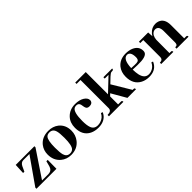

<svg xmlns="http://www.w3.org/2000/svg" viewBox="167 -1591 2556 2556"><g transform="rotate(-45 1445.0 -312.5)"><path d="M142.6 -26.4 392.6 -399.4V-419.9H41L34.2 -274.4H58.6L91.8 -346.7Q115.2 -392.6 156.2 -393.6H272.5L11.7 -21.5V0H387.7L389.6 -166H364.3L343.8 -88.9Q325.2 -27.3 264.6 -26.4L267.6 -25.4Z M572.3 -211.9Q572.3 -348.6 605.5 -386.7Q626 -409.2 663.1 -409.2Q725.6 -409.2 743.2 -345.7Q754.9 -304.7 754.9 -215.8Q754.9 -73.2 717.8 -36.1Q696.3 -15.6 662.1 -15.6Q601.6 -15.6 584 -78.1Q572.3 -120.1 572.3 -211.9ZM668 -434.6Q547.9 -434.6 483.4 -352.5Q438.5 -293.9 438.5 -215.8Q438.5 -105.5 514.6 -41Q575.2 9.8 659.2 9.8Q774.4 9.8 839.8 -73.2Q888.7 -135.7 888.7 -217.8Q888.7 -327.1 811.5 -388.7Q752 -434.6 668 -434.6Z M947.3 -210.9Q947.3 -68.4 1055.7 -14.6Q1106.4 9.8 1171.9 9.8Q1273.4 9.8 1328.1 -51.8Q1346.7 -73.2 1356.4 -98.6L1331.1 -105.5Q1303.7 -46.9 1238.3 -26.4Q1212.9 -18.6 1187.5 -18.6Q1120.1 -18.6 1097.7 -79.1Q1081.1 -124 1081.1 -206.1Q1081.1 -370.1 1132.8 -401.4Q1148.4 -410.2 1169.9 -410.2Q1212.9 -410.2 1222.7 -370.1Q1224.6 -362.3 1227.5 -343.8Q1233.4 -298.8 1251 -286.1Q1264.6 -276.4 1288.1 -276.4Q1337.9 -276.4 1349.6 -313.5Q1351.6 -321.3 1351.6 -329.1Q1351.6 -372.1 1299.8 -404.3Q1249 -434.6 1172.9 -434.6Q1069.3 -434.6 1004.9 -367.2Q947.3 -306.6 947.3 -210.9Z M1625 -25.4H1574.2V-175.8L1604.5 -205.1L1723.6 1L1885.7 0Q1885.7 -21.5 1874 -24.4Q1869.1 -25.4 1862.3 -25.4H1847.7L1690.4 -288.1L1762.7 -357.4Q1796.9 -389.6 1815.4 -393.6Q1823.2 -394.5 1831.1 -394.5Q1852.5 -394.5 1855.5 -410.2Q1856.4 -415 1856.4 -419.9H1691.4V-394.5H1762.7L1574.2 -215.8V-634.8H1376V-609.4H1450.2V-76.2Q1448.2 -25.4 1376 -25.4V0H1648.4Q1648.4 -22.5 1635.7 -24.4Q1630.9 -25.4 1625 -25.4Z M2124 -409.2Q2186.5 -407.2 2187.5 -302.7Q2187.5 -256.8 2160.2 -246.1Q2140.6 -239.3 2101.6 -241.2L2039.1 -244.1Q2045.9 -406.2 2124 -409.2ZM2306.6 -100.6 2283.2 -108.4Q2255.9 -48.8 2197.3 -27.3Q2173.8 -18.6 2149.4 -18.6Q2071.3 -18.6 2048.8 -118.2Q2040 -159.2 2039.1 -215.8L2128.9 -212.9Q2286.1 -208 2311.5 -262.7Q2317.4 -276.4 2317.4 -293Q2317.4 -376 2232.4 -414.1Q2184.6 -434.6 2124 -434.6Q2013.7 -434.6 1952.1 -359.4Q1905.3 -300.8 1905.3 -213.9Q1905.3 -72.3 2011.7 -16.6Q2062.5 9.8 2127 9.8Q2241.2 9.8 2291 -70.3Q2300.8 -85 2306.6 -100.6Z M2565.4 -25.4H2541L2542 -275.4Q2548.8 -352.5 2598.6 -377Q2612.3 -383.8 2627 -383.8Q2682.6 -383.8 2692.4 -318.4Q2694.3 -305.7 2694.3 -292V-76.2Q2694.3 -35.2 2672.9 -28.3Q2663.1 -25.4 2649.4 -25.4V0H2875Q2875 -22.5 2862.3 -24.4Q2856.4 -25.4 2850.6 -25.4H2818.4V-275.4Q2818.4 -396.5 2732.4 -426.8Q2709 -434.6 2683.6 -434.6Q2612.3 -434.6 2562.5 -377.9Q2547.9 -361.3 2539.1 -343.8L2534.2 -419.9H2360.4V-394.5H2417V-76.2Q2417 -31.2 2375 -26.4Q2368.2 -25.4 2360.4 -25.4V0H2588.9Q2588.9 -22.5 2576.2 -24.4Q2571.3 -25.4 2565.4 -25.4Z"/></g></svg>

Font: Abhaya Libre ExtraBold
Style: Regular
Weight: 800
Designer: Pushpananda Ekanayake, Sol Matas, Pathum Egodawatta
Foundry: Mooniak
Version: Version 1.050 ; ttfautohint (v1.6)